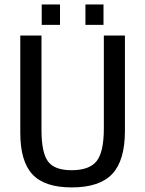

<svg xmlns="http://www.w3.org/2000/svg" viewBox="-20 -815 640 845"><path d="M529.8 -239.3Q529.8 -108.9 474.1 -49.6Q418.5 9.8 295.4 9.8Q176.3 9.8 122.8 -47.6Q69.3 -105 69.3 -230.5V-658.7H162.6V-243.2Q162.6 -143.6 191.2 -104.7Q219.7 -65.9 294.9 -65.9Q373.5 -65.9 405.3 -106Q437 -146 437 -249.5V-658.7H529.8ZM356 -705.6V-795.4H435.5V-705.6ZM163.6 -705.6V-795.4H244.1V-705.6Z"/></svg>

Font: Cousine
Style: Regular
Weight: 400
Monospace: yes
Designer: Steve Matteson
Foundry: Monotype Imaging Inc.
Version: Version 1.21